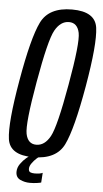

<svg xmlns="http://www.w3.org/2000/svg" viewBox="-56 -716 467 872"><g transform="rotate(5 177.5 -279.5)"><path d="M118.5 4Q12.5 4 2.2 -68.2Q-8 -140.5 26.5 -337.5Q60.5 -534.5 96 -607Q131.5 -679.5 237.2 -679.5Q343 -679.5 353 -606.5Q363 -533.5 329 -337.5Q294.5 -140 259.5 -68Q224.5 4 118.5 4ZM128 -53.5Q166.5 -53.5 191.5 -99Q216.5 -144.5 250.5 -337.5Q285 -531.5 275.8 -576.5Q266.5 -621.5 228 -621.5Q189.5 -621.5 164.2 -576.5Q139 -531.5 105 -337.5Q71 -144.5 80.2 -99Q89.5 -53.5 128 -53.5ZM114.5 121.5Q90.5 121.5 70 111.8Q49.5 102 49.5 77Q49.5 57.5 61.8 40.2Q74 23 87.2 12Q100.5 1 104 0H145.5Q143 1.5 133 10.8Q123 20 113.8 33Q104.5 46 104.5 58Q104.5 70 112 73.5Q119.5 77 131.5 77Q157 77 168.5 71L165.5 115.5Q162 117 147 119.2Q132 121.5 114.5 121.5Z"/></g></svg>

Font: Anybody Condensed Regular
Style: Italic
Weight: 400
Width: 3
Italic angle: -10°
Designer: Tyler Finck
Foundry: Etcetera Type Company
Version: Version 1.010; ttfautohint (v1.8.3) -l 8 -r 50 -G 200 -x 14 